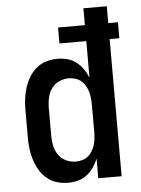

<svg xmlns="http://www.w3.org/2000/svg" viewBox="-53 -777 606 827"><g transform="rotate(-5 250.0 -363.5)"><path d="M208 8Q184 8 160 1Q136 -6 117 -22Q98 -38 85.5 -59Q73 -80 65.5 -103.5Q58 -127 55 -151.5Q52 -176 52 -200V-320Q52 -344 55 -368.5Q58 -393 65.5 -416.5Q73 -440 85.5 -461Q98 -482 117 -498Q136 -514 160 -521Q184 -528 208 -528Q230 -528 251 -522.5Q272 -517 289 -504Q306 -491 318.5 -473Q331 -455 339 -435V-593H223V-662H339V-735H440V-662H482V-593H440V0H339V-85Q331 -65 318.5 -47Q306 -29 289 -16Q272 -3 251 2.5Q230 8 208 8ZM249 -80Q263 -80 277 -84Q291 -88 302 -97Q313 -106 320.5 -118.5Q328 -131 332 -144.5Q336 -158 337.5 -172Q339 -186 339 -200V-320Q339 -334 337.5 -348Q336 -362 332 -375.5Q328 -389 320.5 -401.5Q313 -414 302 -423Q291 -432 277 -436Q263 -440 249 -440Q227 -440 207 -430.5Q187 -421 174.5 -403Q162 -385 157.5 -363.5Q153 -342 153 -320V-200Q153 -178 157.5 -156.5Q162 -135 174.5 -117Q187 -99 207 -89.5Q227 -80 249 -80Z"/></g></svg>

Font: Iosevka SS04 Semibold
Style: Regular
Weight: 600
Monospace: yes
Designer: Belleve Invis
Foundry: Belleve Invis
Version: Version 19.0.0; ttfautohint (v1.8.4)